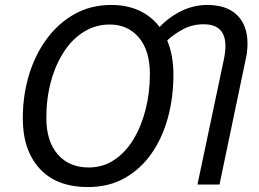

<svg xmlns="http://www.w3.org/2000/svg" viewBox="-20 -745 1045 775"><path d="M335 10Q208 10 140 -64.5Q72 -139 72 -267Q72 -360 97 -442.5Q122 -525 169 -588.5Q216 -652 281.5 -688.5Q347 -725 429 -725Q493 -725 542.5 -702Q592 -679 624 -636Q662 -676 712 -700.5Q762 -725 816 -725Q896 -725 937.5 -683.5Q979 -642 979 -570Q979 -555 977.5 -539.5Q976 -524 972 -507L866 0H777L884 -507Q890 -536 890 -559Q890 -647 802 -647Q757 -647 720 -627.5Q683 -608 655 -582Q680 -521 680 -444Q680 -351 657.5 -269Q635 -187 591 -124.5Q547 -62 483 -26Q419 10 335 10ZM338 -69Q395 -69 440.5 -99Q486 -129 518 -181.5Q550 -234 567.5 -302Q585 -370 585 -446Q585 -541 540.5 -593.5Q496 -646 423 -646Q366 -646 319 -617Q272 -588 238 -536Q204 -484 185.5 -415.5Q167 -347 167 -269Q167 -175 213 -122Q259 -69 338 -69Z"/></svg>

Font: Noto Sans
Style: Italic
Weight: 400
Italic angle: -12°
Designer: Monotype Design Team
Foundry: Monotype Imaging Inc.
Version: Version 2.013; ttfautohint (v1.8.4.7-5d5b)